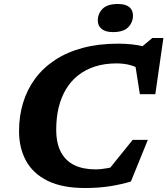

<svg xmlns="http://www.w3.org/2000/svg" viewBox="-20 -930 840 963"><path d="M593 -105 496.5 -44 645.5 -228.5H721.5L636.5 -19.5Q590 -5.5 533 3.8Q476 13 406 13Q292.5 13 219.2 -23Q146 -59 110.8 -123.2Q75.5 -187.5 75.5 -272Q75.5 -348 95.8 -414.5Q116 -481 156.2 -535.5Q196.5 -590 256.2 -629.2Q316 -668.5 395.2 -689.8Q474.5 -711 572.5 -711Q609 -711 640.8 -707.5Q672.5 -704 701.5 -697Q730.5 -690 757.5 -679.5L667 -675L744 -739.5H799.5L759 -457.5H681.5L651 -651.5L693 -575Q667 -594 635 -603Q603 -612 564.5 -612Q505 -612 456.8 -596.5Q408.5 -581 372 -552.2Q335.5 -523.5 311 -482.5Q286.5 -441.5 274.2 -390.8Q262 -340 262 -280Q262 -212 285.2 -167.8Q308.5 -123.5 352.5 -102Q396.5 -80.5 458.5 -80.5Q486.5 -80.5 522 -87Q557.5 -93.5 593 -105ZM546.5 -769Q509.5 -769 490 -784.8Q470.5 -800.5 470.5 -827Q470.5 -861.5 494.5 -885.8Q518.5 -910 571.5 -910Q609 -910 628 -894.8Q647 -879.5 647 -852.5Q647 -818 623.2 -793.5Q599.5 -769 546.5 -769Z"/></svg>

Font: Newsreader 9pt
Style: Bold Italic
Weight: 700
Italic angle: -17°
Designer: Hugues Gentile
Foundry: Production Type
Version: Version 1.003